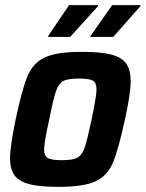

<svg xmlns="http://www.w3.org/2000/svg" viewBox="-20 -720 568 748"><path d="M19 -105Q19 -147 41 -255Q66 -373 87.5 -424Q109 -475 155 -496.5Q201 -518 299 -518Q373 -518 413.5 -507.5Q454 -497 471.5 -472.5Q489 -448 489 -404Q489 -356 467 -255Q441 -136 419.5 -85.5Q398 -35 352 -13.5Q306 8 209 8Q135 8 94.5 -2.5Q54 -13 36.5 -37Q19 -61 19 -105ZM337 -255Q356 -347 356 -372Q356 -398 341.5 -406Q327 -414 287 -414Q244 -414 226 -404Q208 -394 198 -365Q188 -336 172 -255Q152 -166 152 -138Q152 -112 166.5 -104Q181 -96 221 -96Q264 -96 282 -106Q300 -116 310 -145.5Q320 -175 337 -255ZM168 -576V-580L249 -700H362V-696L253 -576ZM332 -576 333 -580 417 -700H528L527 -696L421 -576Z"/></svg>

Font: Saira Semi Condensed SemiBold
Style: Italic
Weight: 600
Width: 4
Italic angle: -12°
Designer: Hector Gatti with collaboration of the Omnibus-Type team
Foundry: Omnibus-Type
Version: Version 1.001; ttfautohint (v1.8)